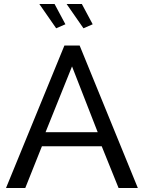

<svg xmlns="http://www.w3.org/2000/svg" viewBox="-20 -937 717 957"><path d="M301 -710H377L667 0H571L487 -208H189L106 0H10ZM467 -278 339 -606 207 -278ZM312 -917H388L442 -816L396 -796ZM176 -917H252L306 -816L260 -796Z"/></svg>

Font: Raleway Medium
Style: Regular
Weight: 500
Designer: Matt McInerney, Pablo Impallari, Rodrigo Fuenzalida
Foundry: Matt McInerney, Pablo Impallari, Rodrigo Fuenzalida
Version: Version 4.026